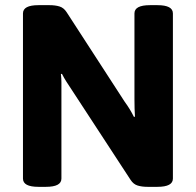

<svg xmlns="http://www.w3.org/2000/svg" viewBox="-20 -722 759 744"><path d="M129 2Q69 2 69 -30V-670Q69 -702 129 -702H172Q194 -702 210.5 -697Q227 -692 238 -675L463 -328Q474 -313 482.5 -299Q491 -285 499 -269L503 -270Q502 -287 501.5 -301.5Q501 -316 501 -338V-670Q501 -702 561 -702H590Q650 -702 650 -670V-30Q650 2 590 2H552Q530 2 513.5 -3Q497 -8 486 -25L256 -377Q246 -392 237 -406Q228 -420 220 -436L216 -435Q218 -418 218 -403.5Q218 -389 218 -367V-30Q218 2 158 2Z"/></svg>

Font: Asap
Style: Regular
Weight: 400
Designer: Pablo Cosgaya
Foundry: Omnibus-Type
Version: Version 3.001